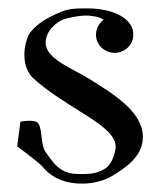

<svg xmlns="http://www.w3.org/2000/svg" viewBox="-20 -438 385 458"><path d="M292 -377.9C273.9 -408.2 225.1 -418 189.9 -418C145 -418 138.2 -417 98.1 -397C77.1 -386.2 57.1 -370.1 47.9 -354C42 -339.8 38.1 -324.2 38.1 -308.1C38.1 -285.2 44.9 -262.2 64 -247.1C96.2 -219.2 125 -201.2 172.9 -170.9C210 -147.9 255.9 -119.1 255.9 -88.9C255.9 -74.2 247.1 -43.9 228 -34.2C207 -22 189.9 -22.9 166 -22.9C120.1 -22.9 104 -55.2 88.9 -75.2C76.2 -94.2 82 -125 71.8 -143.1C64.9 -154.8 28.8 -147.9 28.8 -147.9L21 -88.9C21 -88.9 62 -59.1 80.1 -42C96.2 -22 124 0 175.8 0C200.2 0 229 -5.9 252 -21C274.9 -36.1 320.8 -62 320.8 -111.8C320.8 -171.9 249 -214.8 190.9 -251C154.8 -273.9 88.9 -296.9 88.9 -335.9C88.9 -367.2 118.2 -386.2 129.9 -391.1C140.1 -395 164.1 -400.9 187 -400.9C190.9 -400.9 193.8 -400.9 198.2 -399.9C209 -398.9 219.2 -396 227.1 -391.1C215.8 -381.8 209 -370.1 209 -355C209 -331.1 229 -312 253.9 -312C277.8 -312 297.9 -331.1 297.9 -355C297.9 -363.8 295.9 -372.1 292 -377.9Z"/></svg>

Font: Pierce
Style: Roman
Weight: 500
Version: Version 0.2.0